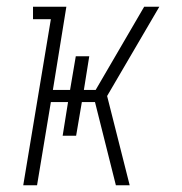

<svg xmlns="http://www.w3.org/2000/svg" viewBox="-20 -550 540 570"><path d="M49 0 131 -493H78V-530H177L137 -283H188L205 -383H245L229 -283H264L408 -530H453L298 -265L365 0H324L262 -247H223L206 -147H166L182 -247H131L90 0Z"/></svg>

Font: Iosevka Slab Extralight
Style: Italic
Weight: 200
Italic angle: -9°
Monospace: yes
Designer: Belleve Invis
Foundry: Belleve Invis
Version: Version 11.1.1; ttfautohint (v1.8.3)